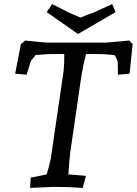

<svg xmlns="http://www.w3.org/2000/svg" viewBox="-20 -913 668 938"><path d="M463 -649H400Q385 -590 377 -538L323 -167Q320 -147 314 -61L400 -54L384 5Q320 0 242 0L127 5L130 -45L208 -61Q223 -111 228 -137L291 -568Q294 -595 294 -649H233Q209 -649 154 -644Q132 -619 129.5 -611Q127 -603 110 -548L54 -553L82 -697L103 -715Q193 -705 212 -705H500L612 -715L628 -697L613 -553L556 -548Q556 -595 555 -608Q554 -621 540 -644Q488 -649 463 -649ZM528 -893 545 -854 361 -747 208 -854 235 -893 315 -852 373 -827Q417 -845 438 -852Z"/></svg>

Font: Andada SC
Style: Italic
Weight: 400
Italic angle: -8.29999°
Designer: Carolina Giovagnoli
Foundry: Carolina Giovagnoli
Version: Version 1.003